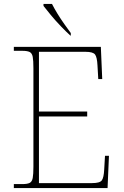

<svg xmlns="http://www.w3.org/2000/svg" viewBox="-20 -951 625 971"><path d="M50 0V-20H93Q118 -20 130 -26Q142 -32 145.5 -51Q149 -70 149 -108V-606Q149 -645 145.5 -663.5Q142 -682 130 -688Q118 -694 93 -694H50V-714H490L497 -551H477L473 -620Q471 -661 461 -675Q451 -689 412 -689H177V-387H421V-362H177V-25H446Q485 -25 495 -39Q505 -53 507 -94L511 -163H531L524 0ZM336 -771Q316 -789 288.5 -817.5Q261 -846 237 -875Q213 -904 200 -921V-931H243Q254 -909 270.5 -882Q287 -855 305.5 -829Q324 -803 338 -784V-771Z"/></svg>

Font: Noto Serif Thin
Style: Regular
Weight: 100
Designer: Monotype Design Team
Foundry: Monotype Imaging Inc.
Version: Version 2.015